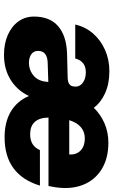

<svg xmlns="http://www.w3.org/2000/svg" viewBox="177 -733 568 962"><g transform="rotate(90 461.0 -252.0)"><path d="M668 9Q591 9 538.5 -22.5Q486 -54 461 -113Q433 -54 379.5 -21Q326 12 255 12Q199 12 155.5 -7Q112 -26 87.5 -60Q63 -94 63 -138Q63 -218 111.5 -259.5Q160 -301 248 -304L369 -307Q390 -308 399.5 -314Q409 -320 412 -331L413 -337Q418 -363 397.5 -380.5Q377 -398 342 -398Q287 -398 273 -345H103Q115 -397 148.5 -435Q182 -473 230.5 -494.5Q279 -516 337 -516Q399 -516 446 -495Q493 -474 520 -438Q553 -472 597.5 -491.5Q642 -511 695 -511Q774 -511 828.5 -477Q883 -443 906.5 -383Q930 -323 918 -244L912 -211H569Q571 -119 653 -119Q711 -119 732 -168H910Q856 9 668 9ZM674 -393Q607 -393 582 -315H754Q756 -351 734 -372Q712 -393 674 -393ZM235 -159Q235 -137 251.5 -125Q268 -113 295 -113Q327 -113 353 -131.5Q379 -150 387 -183L391 -210L295 -207Q235 -205 235 -159Z"/></g></svg>

Font: Overused Grotesk ExtraBold
Style: Italic
Weight: 800
Italic angle: -10°
Version: Version 0.003